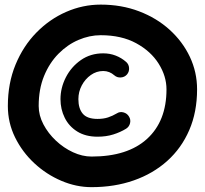

<svg xmlns="http://www.w3.org/2000/svg" viewBox="-20 -749 867 812"><path d="M517.1 -434.1Q506.8 -422.4 491 -421.4Q475.1 -420.4 463.9 -430.2Q442.9 -448.7 416.5 -448.7Q388.2 -448.7 364.3 -431.9Q340.3 -415 325.9 -387.9Q311.5 -360.8 311.5 -329.6Q311.5 -290 330.1 -268.1Q348.6 -246.1 392.6 -246.1Q417.5 -246.1 436.8 -252.4Q456.1 -258.8 474.1 -269.5Q486.8 -277.8 502.2 -273.7Q517.6 -269.5 525.4 -256.3Q533.7 -243.2 530 -228Q526.4 -212.9 513.2 -204.6Q489.3 -189.9 459.2 -180.4Q429.2 -170.9 392.6 -170.9Q341.8 -170.9 306.6 -192.9Q271.5 -214.8 253.7 -251Q235.8 -287.1 235.8 -329.6Q235.8 -377.4 258.5 -421.9Q281.2 -466.3 322 -494.9Q362.8 -523.4 416.5 -523.4Q444.8 -523.4 469.2 -513.9Q493.7 -504.4 513.2 -487.3Q524.9 -477.1 525.9 -461.4Q526.9 -445.8 517.1 -434.1ZM13.2 -300.8Q13.2 -397 45.7 -475.6Q78.1 -554.2 133.8 -611.1Q189.5 -668 259.8 -698.7Q330.1 -729.5 405.8 -729.5Q493.7 -729.5 568.1 -701.2Q642.6 -672.9 697.5 -623Q752.4 -573.2 783 -508.5Q813.5 -443.8 813.5 -371.1Q813.5 -275.4 780.5 -199Q747.6 -122.6 687.5 -68.6Q627.4 -14.6 545.9 13.9Q464.4 42.5 367.2 42.5Q302.2 42.5 239.3 15.6Q176.3 -11.2 125.2 -58.6Q74.2 -106 43.7 -168Q13.2 -230 13.2 -300.8ZM143.6 -300.8Q143.6 -261.2 163.6 -223.1Q183.6 -185.1 216.3 -154.3Q249 -123.5 288.6 -105.2Q328.1 -86.9 367.2 -86.9Q520 -86.9 602.1 -161.9Q684.1 -236.8 684.1 -371.1Q684.1 -426.8 651.1 -479.5Q618.2 -532.2 555.9 -566.2Q493.7 -600.1 405.8 -600.1Q358.4 -600.1 311.8 -580.1Q265.1 -560.1 227.1 -521.5Q189 -482.9 166.3 -427.5Q143.6 -372.1 143.6 -300.8Z"/></svg>

Font: Mikhak-DS2-FD Bold
Style: Regular
Weight: 700
Designer: Amin Abedi
Version: Version 3.4